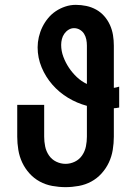

<svg xmlns="http://www.w3.org/2000/svg" viewBox="-20 -763 540 791"><path d="M250 8Q223 8 195.5 3Q168 -2 144 -15Q120 -28 101.5 -48.5Q83 -69 71.5 -93.5Q60 -118 55.5 -145.5Q51 -173 51 -200V-331H162V-200Q162 -180 166 -160Q170 -140 181.5 -123Q193 -106 211.5 -97Q230 -88 250 -88Q270 -88 288.5 -97Q307 -106 318.5 -123Q330 -140 334 -160Q338 -180 338 -200V-327Q297 -338 260.5 -360Q224 -382 196 -414Q168 -446 151.5 -485.5Q135 -525 135 -568Q135 -589 140 -610.5Q145 -632 154.5 -651.5Q164 -671 178 -688Q192 -705 210 -717Q228 -729 249 -736Q270 -743 292 -743Q314 -743 335.5 -738.5Q357 -734 376 -723.5Q395 -713 409.5 -696.5Q424 -680 433 -660Q442 -640 445.5 -618.5Q449 -597 449 -575V-401Q454 -402 459.5 -403Q465 -404 471 -406V-320Q465 -319 459.5 -318Q454 -317 449 -317V-200Q449 -173 444.5 -145.5Q440 -118 428.5 -93.5Q417 -69 398.5 -48.5Q380 -28 356 -15Q332 -2 304.5 3Q277 8 250 8ZM338 -417V-575Q338 -588 335.5 -600.5Q333 -613 326.5 -623.5Q320 -634 309 -640.5Q298 -647 285 -647Q273 -647 262.5 -640.5Q252 -634 245 -624Q238 -614 235 -602Q232 -590 232 -578Q232 -553 241 -529Q250 -505 264 -484Q278 -463 296.5 -445.5Q315 -428 338 -417Z"/></svg>

Font: Iosevka Term Curly
Style: Bold
Weight: 700
Designer: Belleve Invis
Foundry: Belleve Invis
Version: Version 32.3.0